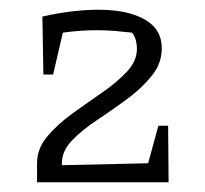

<svg xmlns="http://www.w3.org/2000/svg" viewBox="-20 -750 420 394"><path d="M56 -376V-415Q56 -445 77 -470Q98 -495 128.5 -517Q159 -539 189.5 -560Q220 -581 240.5 -603Q261 -625 261 -650Q261 -658 259 -666.5Q257 -675 251 -683Q234 -685 216 -686.5Q198 -688 179 -688Q144 -688 109 -683L89 -597H69L67 -716Q98 -723 126.5 -726.5Q155 -730 182 -730Q242 -730 277 -710Q312 -690 312 -651Q312 -620 291.5 -594.5Q271 -569 240.5 -546.5Q210 -524 179 -503.5Q148 -483 127.5 -461.5Q107 -440 107 -415V-411L284 -415L305 -492H325L326 -376Z"/></svg>

Font: Piazzolla SC Light
Style: Regular
Weight: 300
Designer: Juan Pablo del Peral
Foundry: Huerta Tipografica
Version: Version 1.330